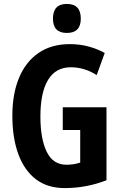

<svg xmlns="http://www.w3.org/2000/svg" viewBox="-20 -949 614 979"><path d="M300 -402H523V-30Q421 10 310 10Q222 10 163 -35Q104 -80 73.5 -163Q43 -246 43 -359Q43 -470 77 -552Q111 -634 176.5 -679Q242 -724 336 -724Q388 -724 433 -711.5Q478 -699 514 -679L473 -566Q411 -606 341 -606Q264 -606 225 -541.5Q186 -477 186 -355Q186 -242 218 -175.5Q250 -109 319 -109Q357 -109 389 -120V-286H300ZM321 -929Q392 -929 392 -854Q392 -781 321 -781Q250 -781 250 -854Q250 -929 321 -929Z"/></svg>

Font: Noto Sans Lao UI ExtCond
Style: Bold
Weight: 700
Width: 2
Designer: Monotype Design Team
Foundry: Monotype Imaging Inc.
Version: Version 2.000; ttfautohint (v1.8.4.7-5d5b)